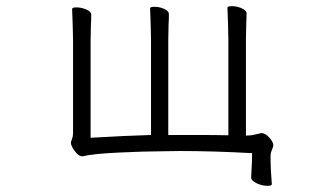

<svg xmlns="http://www.w3.org/2000/svg" viewBox="-20 -497 1040 623"><path d="M848 106Q830 106 812.5 97.5Q795 89 795 80V79L796 58Q798 26 798 0Q674 -7 563 -7L498 -6Q450 -6 365.5 -2Q281 2 249 10H246Q235 10 222.5 -7Q210 -24 210 -34Q210 -37 213.5 -45.5Q217 -54 217 -64V-366L216 -413L214 -468Q214 -473 228 -473Q245 -473 260.5 -466Q276 -459 276 -450Q276 -430 275 -416L274 -366V-50Q395 -57 470 -59V-368L469 -415L467 -470Q467 -475 481 -475Q498 -475 513 -468Q528 -461 528 -452Q528 -432 527 -418L526 -368V-59H621Q682 -59 721 -58V-370L720 -417L718 -472Q718 -477 732 -477Q749 -477 764.5 -470Q780 -463 780 -454Q780 -434 779 -420L778 -370V-57Q794 -57 807.5 -60.5Q821 -64 827 -65H829Q841 -65 854 -50.5Q867 -36 867 -25Q867 -22 862.5 -11.5Q858 -1 858 7V25Q858 50 862 100V101Q862 106 848 106Z"/></svg>

Font: JyunsaiKaai Light
Style: Regular
Weight: 300
Designer: Fontworks Inc.
Version: Version 0.030;April 7, 2024;FontCreator 14.0.0.2901 64-bit